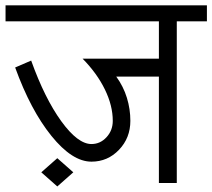

<svg xmlns="http://www.w3.org/2000/svg" viewBox="-33 -670 777 703"><path d="M176.8 12.7 118.2 -39.1 176.8 -90.8 235.4 -39.1ZM301.8 -78.1Q231.4 -78.1 155.3 -172.4Q79.1 -266.6 22.5 -422.9L81.1 -448.2Q130.9 -309.6 191.4 -226.1Q252 -142.6 301.8 -142.6Q334 -142.6 356.9 -167.5Q379.9 -192.4 379.9 -227.5Q379.9 -283.2 351.1 -342.3Q322.3 -401.4 269.5 -455.1H548.8V-591.8H-12.7V-650.4H724.6V-591.8H614.3V0H548.8V-389.6H392.6Q418.9 -353.5 431.6 -312Q444.3 -270.5 444.3 -227.5Q444.3 -165 402.8 -121.6Q361.3 -78.1 301.8 -78.1Z"/></svg>

Font: Lohit Marathi
Style: Regular
Weight: 400
Version: 2.94.2